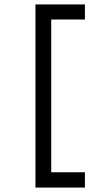

<svg xmlns="http://www.w3.org/2000/svg" viewBox="-20 -736 443 866"><path d="M140 -716H363V-648H211V41H363V110H140Z"/></svg>

Font: Uncut Sans Variable
Style: Regular
Weight: 400
Designer: Kasper Nordkvist
Foundry: UNCUT.wtf
Version: Version 1.304;Glyphs 3.2 (3246)